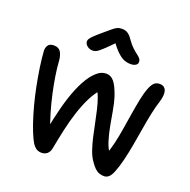

<svg xmlns="http://www.w3.org/2000/svg" viewBox="-166 -1140 1302 1314"><g transform="rotate(20 485.5 -483.0)"><path d="M730 12Q712 12 695 6.5Q678 1 661.5 -14.5Q645 -30 625 -60Q606 -88 592.5 -128Q579 -168 568.5 -214Q558 -260 548.5 -308Q539 -356 528.5 -400.5Q518 -445 504.5 -482Q491 -519 472 -542L507 -532Q474 -496 447.5 -442.5Q421 -389 400 -324Q379 -259 363.5 -188.5Q348 -118 335 -49Q330 -21 313.5 -6.5Q297 8 271 8Q258 8 244.5 3Q231 -2 217 -17.5Q203 -33 189 -63Q169 -105 150.5 -159.5Q132 -214 115.5 -275.5Q99 -337 86 -402Q73 -467 63.5 -530.5Q54 -594 50 -650Q48 -675 60 -693.5Q72 -712 103 -712Q138 -712 153 -687.5Q168 -663 171 -622Q174 -574 183 -516.5Q192 -459 205.5 -397.5Q219 -336 237 -274Q255 -212 277 -155L253 -150Q270 -243 291.5 -325Q313 -407 340.5 -473.5Q368 -540 401 -585Q424 -615 449 -634Q474 -653 507 -653Q539 -653 563 -624.5Q587 -596 611 -525Q624 -484 633 -432Q642 -380 652 -325.5Q662 -271 677.5 -221.5Q693 -172 721 -135L691 -132Q708 -172 720.5 -225Q733 -278 742.5 -337.5Q752 -397 761.5 -455.5Q771 -514 781.5 -566Q792 -618 807 -655Q821 -688 836 -700Q851 -712 874 -712Q893 -712 904.5 -703Q916 -694 920.5 -679Q925 -664 923 -642.5Q921 -621 913 -596Q899 -553 887.5 -498Q876 -443 866 -381.5Q856 -320 845 -259Q834 -198 820.5 -142Q807 -86 789 -42Q776 -11 761 0.5Q746 12 730 12ZM360 -769Q345 -769 332 -776Q319 -783 311.5 -793.5Q304 -804 304 -815Q304 -824 309 -833Q314 -842 331.5 -859.5Q349 -877 387 -909Q417 -934 434.5 -949Q452 -964 466.5 -971Q481 -978 502 -978Q526 -978 543.5 -967Q561 -956 580 -928Q602 -897 622 -878.5Q642 -860 657 -849Q672 -838 680 -828Q688 -818 688 -803Q688 -789 674.5 -780Q661 -771 637 -771Q613 -771 590 -780Q567 -789 539.5 -815Q512 -841 475 -892L514 -891Q472 -848 446 -823Q420 -798 404.5 -786Q389 -774 379 -771.5Q369 -769 360 -769Z"/></g></svg>

Font: Shantell Sans Medium
Style: Regular
Weight: 500
Designer: Stephen Nixon, Anya Danilova, Shantell Martin
Foundry: Arrow Type
Version: Version 1.011;[c5ecc13dd]